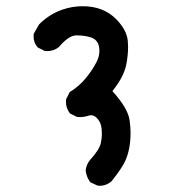

<svg xmlns="http://www.w3.org/2000/svg" viewBox="-20 -578 540 614"><path d="M302.7 -121.6Q305.7 -136.2 305.7 -147.7Q305.7 -159.2 304.7 -168.5Q302.2 -188.5 289.1 -201.2Q280.8 -209.5 271.5 -209.5Q268.1 -209.5 264.2 -208.5Q250 -203.6 236.3 -203.6Q231.9 -203.6 226.1 -204.1L203.6 -215.3L202.6 -216.8Q190.9 -232.4 190.9 -252.9Q190.9 -255.9 191.4 -260.7L203.1 -283.7Q232.9 -301.8 254.6 -328.4Q276.4 -355 289.6 -381.3Q297.9 -398.4 297.9 -415.5Q297.9 -449.7 270.5 -458.5Q249.5 -464.8 227.5 -464.8Q224.6 -464.8 222.2 -464.8Q199.2 -463.9 167.5 -426.8Q151.4 -414.6 130.9 -414.6Q127.9 -414.6 123 -415L100.6 -426.3L99.6 -427.7Q87.4 -441.4 87.4 -461.9Q87.4 -464.8 87.9 -470.2L105 -500Q138.2 -533.2 180.2 -547.4Q210.9 -558.1 244.6 -558.1Q310.5 -558.1 351.1 -517.1Q385.3 -482.9 388.7 -446.8Q389.6 -437.5 389.6 -427.7Q389.6 -401.4 383.8 -371.6Q376 -332 339.4 -286.6Q389.6 -231.4 394.5 -192.9Q397.5 -171.4 397.5 -153.8Q397.5 -100.6 380.4 -63Q369.1 -39.1 336.9 1.5Q320.3 16.1 299.3 16.1Q296.4 16.1 292 15.6L268.1 4.4L267.1 2.4Q256.3 -12.7 253.9 -33.2Q256.3 -52.2 267.6 -65.9Q298.3 -99.6 302.7 -121.6Z"/></svg>

Font: Bakudai
Style: Bold
Weight: 700
Version: Version 1.48